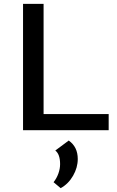

<svg xmlns="http://www.w3.org/2000/svg" viewBox="-20 -678 607 1000"><path d="M546 -84V0H100V-658H207V-84ZM259 271Q275 251 284 226Q293 201 293 177Q293 125 268 106L338 54Q385 87 385 150Q385 195 360.5 237.5Q336 280 296 302Z"/></svg>

Font: Ysabeau Semibold
Style: Regular
Weight: 600
Designer: Christian Thalmann (Catharsis Fonts)
Version: Version 0.003